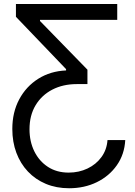

<svg xmlns="http://www.w3.org/2000/svg" viewBox="-20 -748 690 982"><path d="M620.6 -31.7Q616.7 41.5 577.6 97.2Q538.6 152.8 475.1 183.8Q411.6 214.8 333.5 214.8Q268.1 214.8 214.6 192.4Q161.1 169.9 122.8 129.4Q84.5 88.9 63.7 33.4Q43 -22 43 -88.4Q43 -173.8 78.4 -240Q113.8 -306.2 175.8 -345.2Q237.8 -384.3 317.9 -387.7V-394.5L61.5 -662.1V-727.5H579.6V-646.5H184.6V-640.6L427.2 -391.6V-317.9H373Q302.2 -317.9 247.6 -289.6Q192.9 -261.2 161.9 -209.5Q130.9 -157.7 130.9 -86.9Q130.9 -24.4 155.5 25.9Q180.2 76.2 225.1 105.5Q270 134.8 331.1 134.8Q383.8 134.8 427.7 113.8Q471.7 92.8 499 55.2Q526.4 17.6 529.8 -31.7Z"/></svg>

Font: Inter 28pt
Style: Regular
Weight: 400
Designer: Rasmus Andersson
Foundry: rsms
Version: Version 4.001;git-66647c0bb